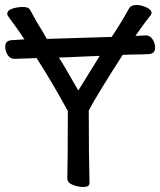

<svg xmlns="http://www.w3.org/2000/svg" viewBox="-20 -735 642 770"><path d="M314 15Q294 15 272 6.5Q250 -2 250 -19Q252 -108 252 -290Q192 -400 127 -502L38 -499Q21 -499 11 -514Q1 -529 1 -549Q1 -572 27 -574Q53 -576 78 -577Q66 -596 46 -624Q26 -652 17.5 -663Q9 -674 9 -679Q9 -694 30 -700.5Q51 -707 71 -707Q93 -707 99 -698Q107 -685 116 -667.5Q125 -650 150 -610L168 -579L428 -587Q469 -649 498 -702Q506 -715 527 -715Q546 -715 567 -705.5Q588 -696 588 -682L585 -675Q556 -639 523 -591L566 -593Q581 -593 591.5 -578Q602 -563 602 -543Q602 -519 575 -518L552 -517Q484 -516 472 -515Q368 -353 336 -292Q336 -107 339 -1Q339 15 314 15ZM294 -372 380 -511 216 -504Q229 -486 294 -372Z"/></svg>

Font: LXGW WenKai Lite
Style: Bold
Weight: 700
Designer: LXGW / Fontworks Inc.
Foundry: LXGW / Fontworks Inc.
Version: Version 1.330;April 28, 2024